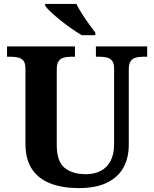

<svg xmlns="http://www.w3.org/2000/svg" viewBox="-20 -951 788 981"><path d="M382 10Q301 10 239.5 -13Q178 -36 144 -86Q110 -136 110 -218V-600Q110 -627 100.5 -639.5Q91 -652 74.5 -656.5Q58 -661 39 -661H16V-714H363V-661H341Q322 -661 305.5 -656.5Q289 -652 279.5 -638.5Q270 -625 270 -596V-210Q270 -126 310 -93.5Q350 -61 419 -61Q463 -61 495 -78Q527 -95 545 -129Q563 -163 563 -214V-600Q563 -627 553.5 -639.5Q544 -652 528 -656.5Q512 -661 493 -661H470V-714H732V-661H709Q690 -661 673.5 -656.5Q657 -652 647.5 -638.5Q638 -625 638 -596V-212Q638 -145 611 -95.5Q584 -46 527.5 -18Q471 10 382 10ZM398 -771Q374 -785 346 -804.5Q318 -824 290.5 -846Q263 -868 241.5 -888Q220 -908 211 -921V-931H370Q381 -909 398 -882Q415 -855 434 -829Q453 -803 467 -784V-771Z"/></svg>

Font: Noto Rashi Hebrew
Style: Bold
Weight: 700
Version: Version 1.006